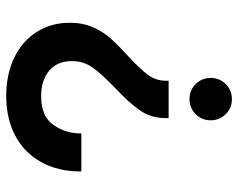

<svg xmlns="http://www.w3.org/2000/svg" viewBox="-94 -423 764 616"><g transform="rotate(90 288.0 -115.0)"><path d="M366 -409Q366 -381 346.5 -361Q327 -341 298 -341Q269 -341 249.5 -361Q230 -381 230 -409Q230 -437 249.5 -457Q269 -477 298 -477Q327 -477 346.5 -457Q366 -437 366 -409ZM359 -265Q359 -218 334.5 -182.5Q310 -147 262 -102Q218 -60 197 -30.5Q176 -1 176 36Q176 83 206.5 109Q237 135 289 135Q353 135 380.5 96Q408 57 408 9V6H530V10Q530 81 500 135Q470 189 415.5 218Q361 247 288 247Q218 247 164.5 221Q111 195 82 148.5Q53 102 53 43Q53 1 68 -32.5Q83 -66 105 -90Q127 -114 161 -145Q201 -182 220 -207.5Q239 -233 239 -265V-274H359Z"/></g></svg>

Font: Be Vietnam SemiBold
Style: Regular
Weight: 600
Designer: Gabriel Lam
Foundry: TypeRant
Version: Version 4.000